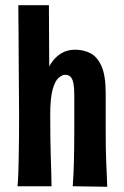

<svg xmlns="http://www.w3.org/2000/svg" viewBox="-20 -713 474 734"><path d="M47 -1Q49 -23 50 -49.5Q51 -76 51.5 -107.5Q52 -139 52.5 -178.5Q53 -218 53 -267Q53 -307 52.5 -341.5Q52 -376 52 -410.5Q52 -445 51.5 -485.5Q51 -526 51 -576.5Q51 -627 50 -693H167Q167 -633 167.5 -585.5Q168 -538 168 -498Q168 -458 168.5 -421.5Q169 -385 170 -349.5Q171 -314 172 -274Q172 -229 172.5 -189.5Q173 -150 174 -116.5Q175 -83 176 -54Q177 -25 177 -1ZM390 1 258 -1Q260 -28 261 -49.5Q262 -71 262.5 -93.5Q263 -116 263.5 -145.5Q264 -175 264 -218Q264 -236 264 -255Q264 -274 264 -297Q264 -320 264 -349Q264 -375 261 -392.5Q258 -410 250.5 -418.5Q243 -427 229 -427Q217 -427 203.5 -415Q190 -403 181 -370Q172 -337 172 -274L130 -256Q130 -300 134.5 -339.5Q139 -379 149 -412.5Q159 -446 175 -470.5Q191 -495 214 -509Q237 -523 267 -523Q300 -523 326.5 -509Q353 -495 368.5 -459Q384 -423 384 -358Q384 -325 384 -302Q384 -279 384 -260.5Q384 -242 384 -222Q384 -179 384.5 -148.5Q385 -118 386 -95Q387 -72 388 -49.5Q389 -27 390 1Z"/></svg>

Font: Truculenta ExtraBold
Style: Regular
Weight: 800
Version: Version 1.002